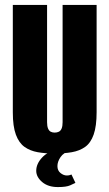

<svg xmlns="http://www.w3.org/2000/svg" viewBox="-20 -611 444 779"><path d="M202 12Q164 12 133 6.5Q102 1 79.5 -15Q57 -31 44.5 -64.5Q32 -98 32 -155V-591H171V-115Q171 -99 175 -89.5Q179 -80 186 -76.5Q193 -73 202 -73Q211 -73 218.5 -76.5Q226 -80 230 -89.5Q234 -99 234 -115V-591H372V-156Q372 -99 360 -65Q348 -31 325.5 -15Q303 1 271.5 6.5Q240 12 202 12ZM215 148Q175 148 151 127.5Q127 107 127 82Q127 54 150.5 28.5Q174 3 212 -2L265 0Q238 8 225.5 26.5Q213 45 213 63Q213 81 225.5 91Q238 101 251 101Q258 101 263 99.5Q268 98 270 97L286 131Q280 134 264.5 141Q249 148 215 148Z"/></svg>

Font: Alumni Sans ExtraBold
Style: Regular
Weight: 800
Designer: Robert E. Leuschke
Foundry: Robert E. Leuschke
Version: Version 1.018